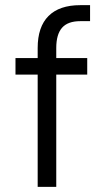

<svg xmlns="http://www.w3.org/2000/svg" viewBox="-20 -724 399 744"><path d="M126 -435H40V-499H126V-538Q126 -620 168 -662Q210 -704 291 -704H329V-642H291Q243 -642 220.5 -616.5Q198 -591 198 -538V-499H318V-435H198V0H126Z"/></svg>

Font: Bai Jamjuree
Style: Regular
Weight: 400
Designer: Katatrad Aksorn Co.,Ltd.
Foundry: Cadson Demak Co.,Ltd.
Version: Version 1.000; ttfautohint (v1.6)